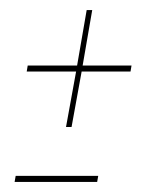

<svg xmlns="http://www.w3.org/2000/svg" viewBox="-20 -468 311 381"><path d="M111 -216 131 -326H33L35 -338H133L152 -448H163L144 -338H241L239 -326H142L122 -216ZM9 -107 11.1 -119H174.9L172.8 -107Z"/></svg>

Font: Anybody UltraExpanded Thin
Style: Italic
Weight: 100
Width: 9
Italic angle: -10°
Designer: Tyler Finck
Foundry: Etcetera Type Company
Version: Version 1.010; ttfautohint (v1.8.3) -l 8 -r 50 -G 200 -x 14 